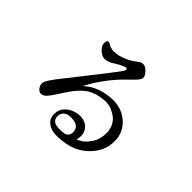

<svg xmlns="http://www.w3.org/2000/svg" viewBox="-150 -987 1300 1300"><g transform="rotate(45 500.0 -336.5)"><path d="M389 -322Q406 -336 422 -348Q438 -360 471.5 -374.5Q505 -389 553 -396Q601 -404 646 -396Q708 -385 754.5 -338Q801 -291 805 -223.5Q809 -156 777 -99Q756 -62 720 -30Q684 2 639 19Q594 36 536 41Q484 46 454 36.5Q424 27 404 6Q385 -15 385 -51Q385 -94 414 -123Q443 -152 486 -162Q531 -172 565.5 -157.5Q600 -143 613 -109Q623 -86 619 -61L616 -35Q627 -41 650 -54.5Q673 -68 700 -108Q727 -148 728 -206Q729 -264 693 -305Q676 -325 633 -345Q590 -365 519 -351Q460 -339 422.5 -308Q385 -277 357 -237.5Q329 -198 304.5 -159Q280 -120 263 -102.5Q246 -85 228 -83.5Q210 -82 194 -100Q180 -117 180 -137Q180 -152 192.5 -173Q205 -194 227.5 -224Q250 -254 310 -329Q370 -404 429.5 -481Q489 -558 502.5 -576.5Q516 -595 518 -602Q520 -609 517 -613Q514 -617 508 -617Q502 -617 492 -612L461 -598L415 -570Q386 -555 361 -555.5Q336 -556 310.5 -580Q285 -604 285 -626.5Q285 -649 291 -653Q297 -657 303 -657Q307 -657 313 -654L328 -645Q350 -633 385 -636Q418 -638 456.5 -654Q495 -670 518.5 -688Q542 -706 549.5 -710.5Q557 -715 575 -716Q593 -717 617 -692.5Q641 -668 639 -648Q637 -635 624.5 -619.5Q612 -604 580.5 -574.5Q549 -545 517.5 -509.5Q486 -474 456 -431.5Q426 -389 408 -357L389 -322ZM564 -55Q564 -78 548.5 -95.5Q533 -113 490 -115Q447 -117 429 -98Q411 -79 411.5 -55Q412 -31 428.5 -16.5Q445 -2 492 -3Q506 -3 524.5 -6Q543 -9 553.5 -21Q564 -33 564 -55Z"/></g></svg>

Font: ChillKai
Style: Regular
Weight: 400
Designer: ChillType
Foundry: 寒蝉字型
Version: Version 2.000